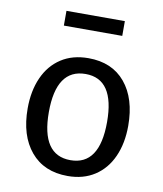

<svg xmlns="http://www.w3.org/2000/svg" viewBox="-84 -804 751 884"><g transform="rotate(10 292.0 -362.0)"><path d="M527 -264Q527 -182 499 -119.5Q471 -57 418 -22.5Q365 12 292 12Q181 12 119 -62Q57 -136 57 -263Q57 -345 85 -407.5Q113 -470 166 -504.5Q219 -539 293 -539Q404 -539 465.5 -465Q527 -391 527 -264ZM156 -263Q156 -62 292 -62Q428 -62 428 -264Q428 -465 293 -465Q156 -465 156 -263ZM155 -667V-736H428V-667Z"/></g></svg>

Font: FiraGOUPP
Style: Medium
Weight: 400
Designer: bBox Type
Foundry: bBox Type GmbH
Version: Version 1.001